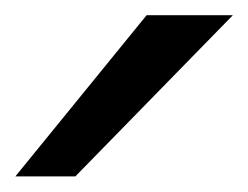

<svg xmlns="http://www.w3.org/2000/svg" viewBox="-20 -801 323 250"><path d="M283.2 -781.2 78.1 -571.3H0L170.9 -781.2Z"/></svg>

Font: Andika DR AuSIL
Style: Regular
Weight: 400
Designer: Annie Olsen & Victor Gaultney
Foundry: SIL International
Version: Version 0.003